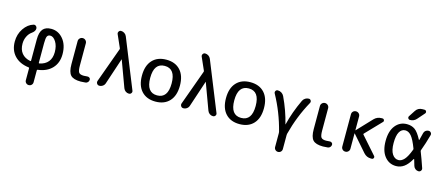

<svg xmlns="http://www.w3.org/2000/svg" viewBox="-59 -1466 5516 2392"><g transform="rotate(15 2698.5 -270.0)"><path d="M395 -335V-82Q395 -73 404 -75Q476 -89 514.5 -136Q553 -183 553 -260Q553 -340 520 -392.5Q487 -445 447 -445Q418 -445 406.5 -422.5Q395 -400 395 -335ZM288 7Q170 -7 103.5 -77.5Q37 -148 37 -260Q37 -355 87 -428.5Q137 -502 209 -523Q227 -528 241 -515.5Q255 -503 255 -483Q255 -449 211 -418Q179 -396 158 -353Q137 -310 137 -260Q137 -183 175.5 -136Q214 -89 286 -75Q295 -73 295 -82V-355Q295 -447 329.5 -488.5Q364 -530 437 -530Q529 -530 591 -455.5Q653 -381 653 -260Q653 -148 586.5 -77.5Q520 -7 402 7Q395 8 395 16V170Q395 191 380.5 205.5Q366 220 345 220Q324 220 309.5 205.5Q295 191 295 170V16Q295 8 288 7Z M958 10Q865 10 828.5 -29Q792 -68 792 -170V-467Q792 -489 807.5 -504.5Q823 -520 845 -520Q867 -520 882.5 -504.5Q898 -489 898 -467V-180Q898 -112 914 -91Q930 -70 978 -70Q1001 -70 1022 -73Q1038 -75 1050.5 -66Q1063 -57 1063 -42Q1063 -24 1051 -10Q1039 4 1021 6Q979 10 958 10Z M1196 0Q1176 0 1165 -16.5Q1154 -33 1160 -52L1323 -502Q1327 -510 1323 -518L1251 -681Q1244 -698 1254.5 -714Q1265 -730 1283 -730Q1307 -730 1327 -716.5Q1347 -703 1356 -681L1611 -49Q1619 -31 1608 -15.5Q1597 0 1578 0Q1554 0 1535 -13.5Q1516 -27 1507 -50L1382 -389Q1382 -390 1381 -390Q1380 -390 1380 -389L1268 -52Q1261 -29 1241 -14.5Q1221 0 1196 0Z M2060 -260Q2060 -450 1922 -450Q1784 -450 1784 -260Q1784 -70 1922 -70Q2060 -70 2060 -260ZM2102 -60.5Q2037 10 1922 10Q1807 10 1742 -60.5Q1677 -131 1677 -260Q1677 -389 1742 -459.5Q1807 -530 1922 -530Q2037 -530 2102 -459.5Q2167 -389 2167 -260Q2167 -131 2102 -60.5Z M2280 0Q2260 0 2249 -16.5Q2238 -33 2244 -52L2407 -502Q2411 -510 2407 -518L2335 -681Q2328 -698 2338.5 -714Q2349 -730 2367 -730Q2391 -730 2411 -716.5Q2431 -703 2440 -681L2695 -49Q2703 -31 2692 -15.5Q2681 0 2662 0Q2638 0 2619 -13.5Q2600 -27 2591 -50L2466 -389Q2466 -390 2465 -390Q2464 -390 2464 -389L2352 -52Q2345 -29 2325 -14.5Q2305 0 2280 0Z M3144 -260Q3144 -450 3006 -450Q2868 -450 2868 -260Q2868 -70 3006 -70Q3144 -70 3144 -260ZM3186 -60.5Q3121 10 3006 10Q2891 10 2826 -60.5Q2761 -131 2761 -260Q2761 -389 2826 -459.5Q2891 -530 3006 -530Q3121 -530 3186 -459.5Q3251 -389 3251 -260Q3251 -131 3186 -60.5Z M3508 -27Q3448 -263 3333 -472Q3324 -489 3333 -504.5Q3342 -520 3361 -520Q3387 -520 3409 -506Q3431 -492 3442 -469Q3521 -302 3561 -136Q3561 -135 3562 -135Q3563 -135 3563 -136Q3603 -301 3684 -472Q3695 -494 3715.5 -507Q3736 -520 3761 -520Q3779 -520 3788 -504Q3797 -488 3788 -472Q3673 -264 3612 -28Q3610 -16 3610 -11V170Q3610 191 3595.5 205.5Q3581 220 3560 220Q3539 220 3524.5 205.5Q3510 191 3510 170V-11Q3510 -17 3508 -27Z M4083 10Q3990 10 3953.5 -29Q3917 -68 3917 -170V-467Q3917 -489 3932.5 -504.5Q3948 -520 3970 -520Q3992 -520 4007.5 -504.5Q4023 -489 4023 -467V-180Q4023 -112 4039 -91Q4055 -70 4103 -70Q4126 -70 4147 -73Q4163 -75 4175.5 -66Q4188 -57 4188 -42Q4188 -24 4176 -10Q4164 4 4146 6Q4104 10 4083 10Z M4317 -52V-468Q4317 -490 4332 -505Q4347 -520 4369 -520Q4391 -520 4406.5 -505Q4422 -490 4422 -468V-291Q4422 -290 4423 -290L4425 -291L4603 -479Q4642 -520 4699 -520H4710Q4726 -520 4732.5 -505Q4739 -490 4728 -479L4533 -276Q4528 -271 4533 -264L4729 -42Q4740 -30 4733.5 -15Q4727 0 4710 0H4699Q4643 0 4605 -43L4425 -249Q4424 -250 4423 -250Q4422 -250 4422 -249V-52Q4422 -30 4406.5 -15Q4391 0 4369 0Q4347 0 4332 -15Q4317 -30 4317 -52Z M5025 -450Q4977 -450 4950 -403Q4923 -356 4923 -260Q4923 -166 4954.5 -118Q4986 -70 5035 -70Q5074 -70 5109.5 -109Q5145 -148 5180 -242Q5183 -250 5180 -257Q5138 -368 5102.5 -409Q5067 -450 5025 -450ZM5025 10Q4934 10 4877 -61.5Q4820 -133 4820 -260Q4820 -388 4877 -459Q4934 -530 5025 -530Q5085 -530 5127.5 -500Q5170 -470 5217 -380Q5218 -378 5220 -378.5Q5222 -379 5223 -381Q5229 -403 5246 -472Q5250 -493 5267 -506.5Q5284 -520 5306 -520Q5325 -520 5336.5 -505.5Q5348 -491 5343 -473Q5312 -359 5276 -263Q5273 -255 5276 -247Q5309 -164 5348 -49Q5354 -31 5343 -15.5Q5332 0 5313 0Q5290 0 5272 -14Q5254 -28 5247 -50Q5235 -94 5223 -131Q5222 -133 5220 -133Q5218 -133 5216 -131Q5173 -55 5126.5 -22.5Q5080 10 5025 10ZM5162 -760H5188Q5205 -760 5211.5 -745Q5218 -730 5207 -717L5128 -627Q5096 -590 5045 -590Q5029 -590 5021 -604Q5013 -618 5022 -632L5074 -712Q5104 -760 5162 -760Z"/></g></svg>

Font: Rounded Mplus 1c Medium
Style: Regular
Weight: 500
Version: Version 1.059.20150529